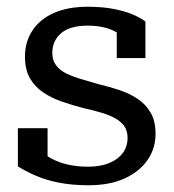

<svg xmlns="http://www.w3.org/2000/svg" viewBox="-20 -539 515 569"><path d="M358 -131Q358 -153 347 -167Q336 -181 317.5 -190.5Q299 -200 275.5 -206.5Q252 -213 226 -219Q195 -227 164.5 -237.5Q134 -248 109 -264.5Q84 -281 69 -306.5Q54 -332 54 -371Q54 -415 76 -448.5Q98 -482 139.5 -500.5Q181 -519 240 -519Q285 -519 319.5 -512Q354 -505 377 -494.5Q400 -484 411 -475V-367H326V-461Q337 -461 344 -457.5Q351 -454 355.5 -447Q360 -440 361 -431.5Q362 -423 359 -412Q348 -429 330 -440.5Q312 -452 289.5 -457.5Q267 -463 240 -463Q187 -463 161 -440.5Q135 -418 135 -382Q135 -360 146.5 -345Q158 -330 178 -320.5Q198 -311 222.5 -304Q247 -297 274 -289Q304 -282 334 -272Q364 -262 388 -246Q412 -230 426.5 -205Q441 -180 441 -142Q441 -99 417 -64.5Q393 -30 349 -10Q305 10 242 10Q194 10 155.5 2.5Q117 -5 87 -18Q57 -31 33 -46V-159H121V-33Q106 -42 98.5 -50.5Q91 -59 88 -68Q85 -77 86 -86Q87 -95 90 -105Q106 -84 129 -71Q152 -58 180 -51.5Q208 -45 241 -45Q277 -45 303 -55.5Q329 -66 343.5 -85Q358 -104 358 -131Z"/></svg>

Font: Roboto Serif 28pt
Style: Regular
Weight: 400
Designer: Greg Gazdowicz
Foundry: Commercial Type
Version: Version 1.008